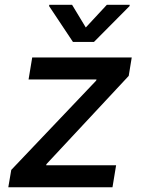

<svg xmlns="http://www.w3.org/2000/svg" viewBox="-20 -787 592 807"><path d="M14.9 0 27.3 -72.8 384.2 -448.2 385.7 -453.1H100.1L115.4 -545.5H533.7L521 -468L175.4 -97.3L174 -92.3H468L452.8 0ZM283 -766.7 340.6 -671.5 429 -766.7H525.2L524.5 -761.4L375 -610.8H286.6L186.4 -761.4L187.1 -766.7Z"/></svg>

Font: Karasuma Gothic
Style: Medium Italic
Weight: 500
Italic angle: 9.39998°
Designer: Rasmus Andersson / Ryoko Nishizuka
Foundry: Genbu
Version: Version 1.00